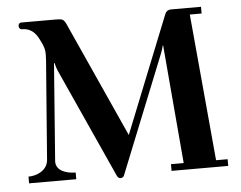

<svg xmlns="http://www.w3.org/2000/svg" viewBox="-51 -754 1036 827"><g transform="rotate(-5 467.5 -340.5)"><path d="M43 0H247V-29C206 -29 163 -44 163 -83C163 -85 164 -94 164 -97L195 -506H198C200 -494 205 -480 208 -473L423 2C426 8 432 12 438 12C444 12 451 8 453 2L657 -506C661 -517 665 -526 668 -541H670L714 -29H659V0H904V-29H854L796 -664H847V-693H718C699 -693 693 -681 689 -670L489 -170L263 -670C253 -691 247 -693 218 -693H70C61 -693 57 -686 57 -679C57 -672 61 -664 70 -664C87 -664 100 -660 112 -652C129 -640 137 -626 147 -605C157 -585 163 -570 163 -549C163 -545 162 -530 162 -522L129 -95C126 -49 80 -29 43 -29Z"/></g></svg>

Font: Monomakh Unicode
Style: Regular
Weight: 400
Version: Version 1.2